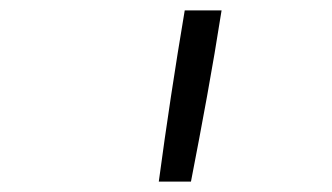

<svg xmlns="http://www.w3.org/2000/svg" viewBox="-20 -792 640 370"><path d="M286 -442Q297 -524 309.5 -606.5Q322 -689 336 -772H407Q394 -689 379 -606.5Q364 -524 348 -442Z"/></svg>

Font: Iosevka SS04 Lt Ex Obl
Style: Regular
Weight: 300
Width: 7
Italic angle: -9°
Monospace: yes
Designer: Belleve Invis
Foundry: Belleve Invis
Version: Version 19.0.0; ttfautohint (v1.8.4)